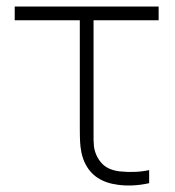

<svg xmlns="http://www.w3.org/2000/svg" viewBox="-20 -560 535 587"><path d="M341 5Q304.5 0.5 278.8 -16.2Q253 -33 239 -63Q232 -78.5 228.8 -94.8Q225.5 -111 224.8 -127.2Q224 -143.5 224 -171Q224 -173 224 -175Q224 -177 224 -179V-498H25V-540H465V-498H266V-179V-158Q265.5 -128.5 267.2 -112.8Q269 -97 277 -81Q288 -60 304.5 -49.5Q321 -39 346 -36Q395.5 -31 436 -40V0Q412 5.5 387.2 6.8Q362.5 8 341 5Z"/></svg>

Font: Manrope
Style: Regular
Weight: 400
Designer: Mikhail Sharanda
Foundry: Mikhail Sharanda
Version: Version 4.503